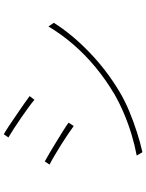

<svg xmlns="http://www.w3.org/2000/svg" viewBox="104 -890 791 1040"><g transform="rotate(-90 500.0 -369.5)"><path d="M293 -745Q313 -734 342 -714.5Q371 -695 402.5 -673.5Q434 -652 460.5 -633.5Q487 -615 500 -605L480 -579Q465 -592 439 -611Q413 -630 382.5 -651Q352 -672 323.5 -690.5Q295 -709 276 -720ZM178 -25Q232 -35 290.5 -52.5Q349 -70 405.5 -94Q462 -118 509 -145Q590 -193 658 -249.5Q726 -306 781 -370Q836 -434 877 -503L897 -474Q836 -377 739 -283Q642 -189 525 -119Q475 -89 417 -65Q359 -41 302 -23Q245 -5 196 6ZM146 -523Q165 -513 195 -495Q225 -477 257 -457.5Q289 -438 316 -421Q343 -404 356 -394L338 -366Q322 -378 295.5 -396Q269 -414 238 -433.5Q207 -453 178 -470Q149 -487 129 -497Z"/></g></svg>

Font: Noto Sans JP
Style: Regular
Weight: 100
Designer: Ryoko NISHIZUKA 西塚涼子 (kana, bopomofo & ideographs); Paul D. Hunt (Latin, Greek & Cyrillic); Sandoll Communications 산돌커뮤니
Foundry: Adobe
Version: Version 2.004;hotconv 1.0.118;makeotfexe 2.5.65603